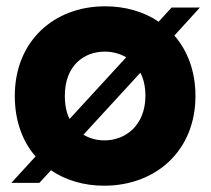

<svg xmlns="http://www.w3.org/2000/svg" viewBox="-20 -581 671 610"><path d="M525 -557 484 -512C437 -544 378 -561 314 -561C152 -561 27 -451 27 -276C27 -198 51 -132 93 -84L16 0H105L142 -40C189 -8 247 9 311 9C474 9 601 -101 601 -276C601 -354 576 -420 534 -468L615 -557ZM186 -277C186 -372 246 -417 313 -417C337 -417 360 -411 381 -399L201 -203C191 -223 186 -247 186 -277ZM245 -153 426 -350C436 -331 442 -306 442 -277C442 -181 377 -135 312 -135C288 -135 265 -141 245 -153Z"/></svg>

Font: Malmofest
Style: Bold
Weight: 700
Designer: Jonny Pinhorn (Poppins), Kolossal
Version: Version 1.004;Glyphs 3.1.2 (3151)